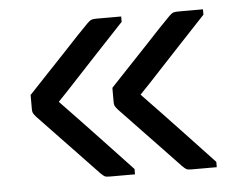

<svg xmlns="http://www.w3.org/2000/svg" viewBox="-40 -569 680 538"><g transform="rotate(-5 300.0 -300.0)"><path d="M319 -93V-78Q302 -78 284 -78Q266 -78 248 -78Q238 -78 234 -80Q230 -82 222 -90Q218 -94 202 -111Q186 -128 164 -151Q142 -174 119.5 -197.5Q97 -221 80 -239Q63 -257 57 -263Q50 -271 48.5 -275Q47 -279 47 -285Q47 -295 47 -305Q47 -315 47 -325Q70 -350 96.5 -377.5Q123 -405 148 -432Q173 -459 193 -480Q213 -501 224 -512Q231 -519 236 -520.5Q241 -522 250 -522Q268 -522 285 -522Q302 -522 319 -522V-507Q277 -462 243 -426Q209 -390 181 -359.5Q153 -329 124 -299Q153 -269 180.5 -240Q208 -211 241 -176Q274 -141 319 -93ZM549 -93V-78Q532 -78 514 -78Q496 -78 478 -78Q468 -78 464 -80Q460 -82 452 -90Q448 -94 432 -111Q416 -128 394 -151Q372 -174 349.5 -197.5Q327 -221 310 -239Q293 -257 287 -263Q280 -271 278.5 -275Q277 -279 277 -285Q277 -295 277 -305Q277 -315 277 -325Q300 -350 326.5 -377.5Q353 -405 378 -432Q403 -459 423 -480Q443 -501 454 -512Q461 -519 466 -520.5Q471 -522 480 -522Q498 -522 515 -522Q532 -522 549 -522V-507Q507 -462 473 -426Q439 -390 411 -359.5Q383 -329 354 -299Q383 -269 410.5 -240Q438 -211 471 -176Q504 -141 549 -93Z"/></g></svg>

Font: Recursive Monospace
Style: Regular
Weight: 400
Version: Version 1.047